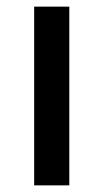

<svg xmlns="http://www.w3.org/2000/svg" viewBox="-20 -559 312 579"><path d="M189 0H83V-539H189Z"/></svg>

Font: Noto Sans Thai Medium
Style: Regular
Weight: 500
Designer: Monotype Design Team
Foundry: Monotype Imaging Inc.
Version: Version 2.001